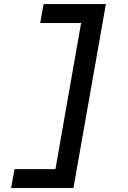

<svg xmlns="http://www.w3.org/2000/svg" viewBox="-20 -818 626 942"><path d="M34.7 104.5 51.3 11.7H252L377.9 -705.1H177.2L193.8 -797.9H499.5L340.3 104.5Z"/></svg>

Font: CaskaydiaCove NFP
Style: Italic
Weight: 400
Italic angle: -10°
Designer: Aaron Bell
Foundry: Saja Typeworks
Version: Version 2111.001; VTT 6.35;Nerd Fonts 3.1.1